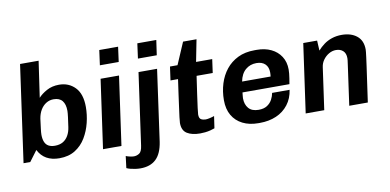

<svg xmlns="http://www.w3.org/2000/svg" viewBox="-81 -970 2853 1406"><g transform="rotate(-10 1345.0 -267.0)"><path d="M291 10Q179 10 134 -79L75 0H25L126 -720H264L225 -451Q248 -477 288 -499Q328 -521 380 -521Q452 -521 499 -472.5Q546 -424 546 -327Q546 -269 531.5 -210Q517 -151 487 -101Q457 -51 408.5 -20.5Q360 10 291 10ZM274 -86Q309 -86 333.5 -100Q358 -114 373.5 -141Q389 -168 394 -204Q400 -245 404 -276Q408 -307 408 -322Q408 -371 387 -397Q366 -423 322 -423Q292 -423 267 -407.5Q242 -392 225.5 -364.5Q209 -337 203 -300Q197 -254 193.5 -226Q190 -198 190 -182Q190 -151 199 -129Q208 -107 227 -96.5Q246 -86 274 -86Z M616 0 688 -511H825L753 0ZM700 -609 715 -720H855L840 -609Z M862 186Q846 186 827 183.5Q808 181 790 176.5Q772 172 760 166L771 78Q782 83 800.5 87Q819 91 830 91Q851 91 870 79Q889 67 895 23L970 -511H1108L1034 19Q1021 105 978.5 145.5Q936 186 862 186ZM983 -609 998 -720H1139L1123 -609Z M1337 10Q1277 10 1240.5 -12.5Q1204 -35 1204 -91Q1204 -103 1208 -134Q1212 -165 1218 -208.5Q1224 -252 1231 -304Q1238 -356 1246 -410H1190L1204 -511H1260L1330 -674H1430L1398 -511H1518L1504 -410H1384Q1373 -336 1364.5 -275.5Q1356 -215 1351 -177Q1346 -139 1346 -129Q1346 -100 1361 -92Q1376 -84 1395 -84Q1406 -84 1426 -88.5Q1446 -93 1459 -98L1446 -9Q1433 -4 1413.5 1Q1394 6 1373.5 8Q1353 10 1337 10Z M1770 10Q1703 10 1653.5 -15Q1604 -40 1577 -86.5Q1550 -133 1550 -199Q1550 -264 1568 -322Q1586 -380 1621.5 -424.5Q1657 -469 1710 -495Q1763 -521 1835 -521H1851Q1911 -521 1957 -499Q2003 -477 2029.5 -436Q2056 -395 2056 -339Q2056 -326 2054.5 -309.5Q2053 -293 2050 -274Q2047 -255 2043 -232H1694Q1693 -221 1691.5 -209Q1690 -197 1690 -189Q1690 -143 1714.5 -114.5Q1739 -86 1789 -86Q1828 -86 1852.5 -102Q1877 -118 1890 -142.5Q1903 -167 1907 -191H2037Q2028 -128 1993 -82.5Q1958 -37 1903.5 -13.5Q1849 10 1781 10ZM1705 -311H1917Q1918 -320 1918.5 -327Q1919 -334 1919 -341Q1919 -381 1896 -403.5Q1873 -426 1831 -426Q1784 -426 1750 -397Q1716 -368 1705 -311Z M2123 0 2195 -511H2298L2302 -436Q2322 -459 2348 -478.5Q2374 -498 2408 -509.5Q2442 -521 2482 -521Q2551 -521 2594 -486.5Q2637 -452 2637 -385Q2637 -378 2635.5 -365Q2634 -352 2631 -327.5Q2628 -303 2622 -261Q2616 -219 2607 -155.5Q2598 -92 2585 0H2447Q2459 -88 2467.5 -147Q2476 -206 2481 -243Q2486 -280 2489 -300.5Q2492 -321 2493 -330.5Q2494 -340 2494 -346Q2494 -382 2474 -400.5Q2454 -419 2421 -419Q2394 -419 2369 -404.5Q2344 -390 2326.5 -366Q2309 -342 2305 -312L2261 0Z"/></g></svg>

Font: Chivo Medium SemiBold
Style: Italic
Weight: 600
Italic angle: -8.05°
Version: Version 2.002